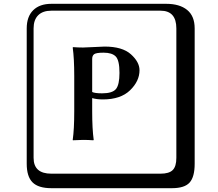

<svg xmlns="http://www.w3.org/2000/svg" viewBox="-20 -774 1140 1006"><path d="M463 -465V-292Q477 -285 515 -285Q569 -285 587.5 -307.5Q606 -330 606 -392Q606 -458 586.5 -478Q567 -498 523 -498Q485 -498 474 -490.5Q463 -483 463 -465ZM369 -375Q369 -468 361 -525L363 -527Q390 -525 415 -525Q427 -525 473 -527.5Q519 -530 528 -530Q621 -530 666 -489.5Q711 -449 711 -406Q711 -349 661.5 -301Q612 -253 519 -253Q487 -253 463 -260V-191Q463 -98 471 -41L469 -39Q441 -41 415 -41L362 -39L361 -41Q369 -96 369 -191ZM249 -718Q204 -718 180 -694Q156 -670 156 -625V53Q156 136 249 136H821Q866 136 885 117Q904 98 904 53V-625Q904 -718 821 -718ZM1000 84Q1000 153 973.5 182.5Q947 212 881 212H249Q181 212 150.5 181.5Q120 151 120 84V-625Q120 -687 154 -720.5Q188 -754 249 -754H851Q921 -754 960.5 -722Q1000 -690 1000 -625Z"/></svg>

Font: Libertinus Keyboard
Style: Regular
Weight: 700
Designer: Philipp H. Poll
Foundry: Khaled Hosny
Version: Version 6.7